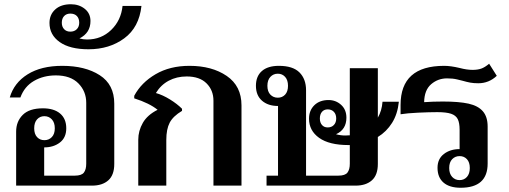

<svg xmlns="http://www.w3.org/2000/svg" viewBox="-20 -874 2396 904"><path d="M56 -254Q56 -302 87 -333Q118 -364 182 -364Q234 -364 263 -339.5Q292 -315 292 -270Q292 -226 262 -203Q232 -180 188 -180V-47H332Q364 -47 375 -61.5Q386 -76 386 -103V-390Q386 -444 349 -481.5Q312 -519 243 -519Q185 -519 140 -493Q95 -467 76 -415H26Q46 -484 110 -524Q174 -564 273 -564Q381 -564 449.5 -520Q518 -476 518 -386V-102Q518 -50 490 -25Q462 0 413 0H56ZM238 -270Q238 -297 224 -312Q210 -327 189 -327Q168 -327 154.5 -312Q141 -297 141 -270Q141 -243 154.5 -228.5Q168 -214 189 -214Q210 -214 224 -228.5Q238 -243 238 -270Z M213 -766Q213 -805 240 -829.5Q267 -854 314 -854Q352 -854 379 -832.5Q406 -811 406 -775Q406 -719 354 -693Q371 -688 390 -688Q457 -688 503.5 -733Q550 -778 557 -846H646Q635 -745 565 -693.5Q495 -642 397 -642Q309 -642 261 -676Q213 -710 213 -766ZM353 -767Q353 -787 342 -798.5Q331 -810 311 -810Q293 -810 282 -798.5Q271 -787 271 -767Q271 -748 282 -736.5Q293 -725 311 -725Q330 -725 341.5 -736.5Q353 -748 353 -767Z M631 -216Q631 -258 652.5 -295.5Q674 -333 722 -357Q684 -388 612 -411V-423Q645 -485 712.5 -524.5Q780 -564 872 -564Q978 -564 1047.5 -516.5Q1117 -469 1117 -378V0H985V-400Q985 -449 952.5 -481.5Q920 -514 859 -514Q812 -514 774.5 -494Q737 -474 714 -436Q746 -427 780 -406Q814 -385 837 -362V-352Q795 -327 779 -296.5Q763 -266 763 -215V0H631Z M1759 -229V-102Q1759 -50 1731 -25Q1703 0 1654 0H1235V-47H1289V-375Q1242 -375 1213.5 -400Q1185 -425 1185 -470Q1185 -515 1213 -539.5Q1241 -564 1293 -564Q1359 -564 1390 -533Q1421 -502 1421 -449V-47H1573Q1605 -47 1616 -61.5Q1627 -76 1627 -103V-191H1621Q1530 -191 1482.5 -225Q1435 -259 1435 -315Q1435 -354 1460 -378.5Q1485 -403 1527 -403Q1561 -403 1586 -380.5Q1611 -358 1611 -320Q1611 -264 1562 -242Q1583 -236 1606 -236Q1620 -236 1627 -237V-553H1759V-320Q1778 -353 1781 -395H1858Q1852 -337 1826 -295.5Q1800 -254 1759 -229ZM1336 -470Q1336 -497 1322.5 -512Q1309 -527 1288 -527Q1267 -527 1253 -512Q1239 -497 1239 -470Q1239 -443 1253 -428.5Q1267 -414 1288 -414Q1309 -414 1322.5 -428.5Q1336 -443 1336 -470ZM1563 -316Q1563 -336 1552 -347.5Q1541 -359 1523 -359Q1506 -359 1496 -347.5Q1486 -336 1486 -316Q1486 -297 1496 -285.5Q1506 -274 1523 -274Q1541 -274 1552 -285.5Q1563 -297 1563 -316Z M2040 -84Q2040 -126 2070 -149Q2100 -172 2144 -172V-263Q2144 -296 2135 -313.5Q2126 -331 2103.5 -338.5Q2081 -346 2039 -346Q2001 -346 1948.5 -343.5Q1896 -341 1866 -336V-380Q1866 -564 2071 -564Q2102 -564 2144 -554Q2178 -545 2205 -545Q2229 -545 2246 -551Q2263 -557 2283 -574L2319 -517Q2282 -482 2232 -482Q2210 -482 2194 -485Q2178 -488 2157 -494Q2153 -495 2132.5 -500Q2112 -505 2085 -505Q2042 -505 2010 -477.5Q1978 -450 1977 -393Q2018 -396 2065 -396Q2141 -396 2186 -386Q2231 -376 2253.5 -350Q2276 -324 2276 -278V-104Q2276 10 2149 10Q2096 10 2068 -14.5Q2040 -39 2040 -84ZM2192 -83Q2192 -110 2178.5 -124.5Q2165 -139 2144 -139Q2123 -139 2109 -124.5Q2095 -110 2095 -83Q2095 -56 2109 -41Q2123 -26 2144 -26Q2165 -26 2178.5 -41Q2192 -56 2192 -83Z"/></svg>

Font: Trirong SemiBold
Style: Regular
Weight: 600
Designer: Katatrad Team
Foundry: CadsonDemak
Version: Version 1.001